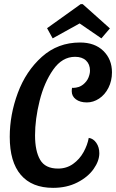

<svg xmlns="http://www.w3.org/2000/svg" viewBox="-20 -885 560 926"><path d="M27 -225Q27 -332 66 -437Q105 -542 182 -611Q259 -680 366 -680Q437 -680 478.5 -639.5Q520 -599 520 -536Q520 -495 503 -461.5Q486 -428 458 -409.5Q430 -391 399 -391Q366 -391 346 -406Q326 -421 326 -445Q326 -458 328 -462L332 -461Q362 -462 380.5 -477Q399 -492 406.5 -510.5Q414 -529 414 -544Q414 -575 395 -593Q376 -611 342 -611Q280 -611 236.5 -549Q193 -487 171 -398.5Q149 -310 149 -232Q149 -157 173.5 -114.5Q198 -72 260 -72Q301 -72 332.5 -94.5Q364 -117 383 -151.5Q402 -186 408 -220Q430 -217 444.5 -196Q459 -175 459 -146Q459 -109 431.5 -70Q404 -31 353 -5Q302 21 236 21Q134 21 80.5 -41.5Q27 -104 27 -225ZM207 -749 369 -865H379L510 -748L469 -700L364 -772L234 -700Z"/></svg>

Font: Sansita SW
Style: Italic
Weight: 400
Italic angle: -11°
Designer: Pablo Cosgaya
Foundry: Omnibus-Type
Version: Version 1.000